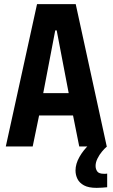

<svg xmlns="http://www.w3.org/2000/svg" viewBox="-20 -708 545 928"><path d="M8 0 159 -688H346L496 0H363L333 -150H169L138 0ZM189 -258H312L254 -561H247ZM447 200Q408 200 386 188Q364 176 354.5 157Q345 138 345 116Q345 84 364 50.5Q383 17 412 -10L497 0Q486 9 473 24.5Q460 40 451 58.5Q442 77 442 94Q442 109 450 120.5Q458 132 483 132Q485 132 489.5 132Q494 132 498 131V197Q484 198 473.5 199Q463 200 447 200Z"/></svg>

Font: Saira Condensed
Style: Bold
Weight: 700
Width: 3
Designer: Hector Gatti with collaboration of the Omnibus-Type team
Foundry: Omnibus-Type
Version: Version 1.101